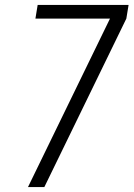

<svg xmlns="http://www.w3.org/2000/svg" viewBox="-20 -755 540 775"><path d="M93 0 424 -680H123L132 -735H499L490 -680L159 0Z"/></svg>

Font: Iosevka Curly Light Oblique
Style: Regular
Weight: 300
Italic angle: -9°
Monospace: yes
Designer: Belleve Invis
Foundry: Belleve Invis
Version: Version 11.1.0; ttfautohint (v1.8.3)